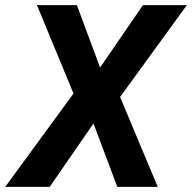

<svg xmlns="http://www.w3.org/2000/svg" viewBox="-60 -731 750 751"><path d="M331.5 -466.8 499 -710.9H670.9L409.7 -351.6L557.1 0H398.9L305.7 -248L134.3 0H-39.6L227.5 -365.2L84.5 -710.9H240.7Z"/></svg>

Font: RobotoInd
Style: Bold Italic
Weight: 700
Italic angle: -12°
Designer: Google
Version: Version 2.001150; 2014